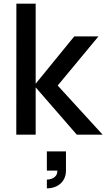

<svg xmlns="http://www.w3.org/2000/svg" viewBox="-20 -740 584 1055"><path d="M69.5 0 70 -720H176V-280L388 -540H521L297 -270L544 0H402L176 -260V0ZM237.5 247Q248 247 261.2 243Q274.5 239 285 228Q295.5 217 295 197.5H237.5V92H342.5V197.5Q342.5 227 328.8 249.2Q315 271.5 291 283.2Q267 295 237.5 295Z"/></svg>

Font: Manrope KiralyPet SmBd KiralyPet
Style: Regular
Weight: 600
Designer: Mikhail Sharanda
Foundry: Mikhail Sharanda
Version: Version 4.502